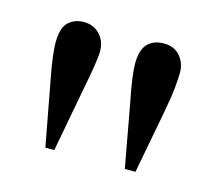

<svg xmlns="http://www.w3.org/2000/svg" viewBox="-55 -744 466 416"><g transform="rotate(15 177.5 -535.5)"><path d="M316.4 -625.5Q316.4 -615.7 314.5 -593.5Q312.5 -571.3 305.7 -535.2L278.8 -393.1H254.9L229 -535.2Q222.7 -566.4 220 -586.9Q217.3 -607.4 217.3 -618.7Q217.3 -649.9 230.2 -663.8Q243.2 -677.7 267.1 -677.7Q290 -677.7 303.2 -662.4Q316.4 -647 316.4 -625.5ZM137.2 -624.5Q137.2 -615.2 133.8 -593Q130.4 -570.8 123.5 -536.1L96.7 -393.1H76.7L49.8 -537.1Q43.9 -566.9 41.5 -587.2Q39.1 -607.4 39.1 -618.7Q39.1 -651.9 52.7 -664.8Q66.4 -677.7 87.4 -677.7Q108.9 -677.7 123 -663.1Q137.2 -648.4 137.2 -624.5Z"/></g></svg>

Font: BabelStone Englisc
Style: Regular
Weight: 400
Designer: Andrew West
Foundry: BabelStone
Version: Version 1.000 June 24, 2023